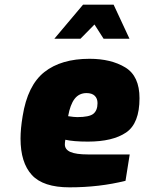

<svg xmlns="http://www.w3.org/2000/svg" viewBox="-20 -797 618 823"><path d="M68 -203Q68 -245 77 -299Q98 -431 170 -488Q242 -545 364 -545Q456 -545 517 -508Q578 -471 578 -376Q578 -268 520.5 -229Q463 -190 357 -190Q295 -190 260 -198Q258 -186 258 -178Q258 -156 282 -145.5Q306 -135 357 -135H536L518 -22Q406 6 278 6Q165 6 116.5 -47Q68 -100 68 -203ZM398 -355Q398 -375 386 -386.5Q374 -398 351 -398Q319 -398 300 -373.5Q281 -349 272 -299Q298 -295 311 -295Q363 -295 380.5 -309.5Q398 -324 398 -355ZM336 -777H467L535 -631H424L385 -692L325 -631H213Z"/></svg>

Font: Exo Black
Style: Italic
Weight: 900
Italic angle: -9°
Designer: Natanael Gama
Foundry: Natanael Gama
Version: Version 1.500; ttfautohint (v1.6)